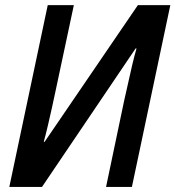

<svg xmlns="http://www.w3.org/2000/svg" viewBox="-20 -734 689 754"><path d="M16.6 0 167.5 -713.9H270L197.8 -375Q191.4 -344.2 183.6 -309.1Q175.8 -273.9 167.7 -239.7Q159.7 -205.6 151.9 -177.2H155.3L521.5 -713.9H648.9L498 0H396.5L467.3 -337.4Q475.1 -371.1 483.2 -408Q491.2 -444.8 499.5 -480Q507.8 -515.1 516.1 -543.5L512.7 -543.9L145 0Z"/></svg>

Font: Open Sans SemiCondensed SemiBold
Style: Italic
Weight: 600
Width: 4
Italic angle: -12°
Designer: Monotype Design Team
Foundry: Monotype Imaging Inc.
Version: Version 3.000